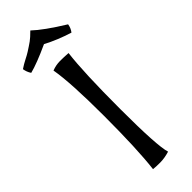

<svg xmlns="http://www.w3.org/2000/svg" viewBox="-283 -860 884 884"><g transform="rotate(-45 158.5 -418.5)"><path d="M106 6Q120 -111 120 -327Q120 -543 103 -639Q129 -649 155 -649Q181 -649 209 -647Q195 -536 195 -296Q195 -56 212 -2Q179 8 151 8Q123 8 106 6ZM285 -704Q217 -725 158 -756Q71 -716 23 -704Q11 -722 8 -743Q29 -757 47 -766Q65 -775 79.5 -784Q94 -793 101 -798Q108 -803 120 -811Q134 -821 158 -845Q202 -803 301 -742Q298 -721 285 -704Z"/></g></svg>

Font: Port Lligat Sans
Style: Regular
Weight: 400
Designer: Dario Muhafara, Eduardo Rodriguez Tunni
Foundry: Tipo
Version: Version 1.002